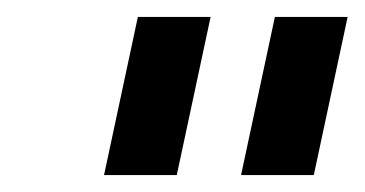

<svg xmlns="http://www.w3.org/2000/svg" viewBox="-20 -719 431 227"><path d="M143 -699H229L189 -512H103ZM305 -699H391L351 -512H265Z"/></svg>

Font: Prompt
Style: Italic
Weight: 400
Italic angle: -12°
Designer: Katatrad Team
Foundry: CadsonDemak
Version: Version 1.001